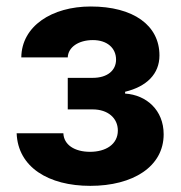

<svg xmlns="http://www.w3.org/2000/svg" viewBox="-20 -573 567 603"><path d="M179 -154.5H32.3C36.2 -47.9 132.5 10.7 263.5 10.7C397.7 10.7 494 -49.7 494 -151.3C494 -227.3 439.6 -274.9 372.9 -279.1V-284.8C440.7 -301.1 480.8 -340.9 480.8 -398.8C480.8 -494 398.4 -552.6 264.9 -552.6C142.8 -552.6 47.9 -490.8 46.9 -392.8H192.8C193.9 -424.7 226.6 -447.1 271.7 -447.1C316.4 -447.1 344.5 -422.2 344.5 -385.7C344.5 -352.6 318.2 -328.5 271.3 -328.5H192.8V-229.4H271.3C318.5 -229.4 350.1 -202.4 350.1 -163C350.1 -119.7 312.1 -96.2 262.8 -96.2C214.1 -96.2 180.4 -118.3 179 -154.5Z"/></svg>

Font: Margiela Sans
Style: Bold
Weight: 700
Designer: Stefan Endress, Andreas Faust
Version: Version 1.100;FEAKit 1.0